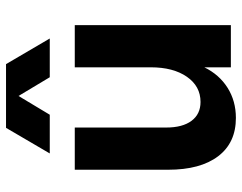

<svg xmlns="http://www.w3.org/2000/svg" viewBox="-100 -660 776 615"><g transform="rotate(-90 287.5 -352.0)"><path d="M217.8 16.1Q138.2 16.1 95 -40.8Q51.8 -97.7 51.8 -201.2V-500H187V-207Q187 -154.8 208.5 -126Q230 -97.2 269 -97.2Q319.3 -97.2 349.6 -140.9Q379.9 -184.6 379.9 -256.8V-500H515.1V0H379.9V-85Q356.4 -37.1 314.2 -10.5Q272 16.1 217.8 16.1ZM104 -580.1 186 -720.2H390.1L472.2 -580.1H348.1L288.1 -680.2L228 -580.1Z"/></g></svg>

Font: Uncut Sans
Style: Bold
Weight: 700
Designer: Kasper Nordkvist
Foundry: UNCUT.wtf
Version: Version 1.304;Glyphs 3.2 (3246)